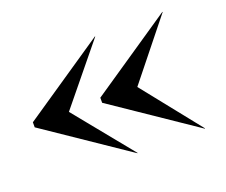

<svg xmlns="http://www.w3.org/2000/svg" viewBox="-87 -762 882 749"><g transform="rotate(-20 353.5 -387.5)"><path d="M455 -388 648 -146 647 -145 305 -377V-398L647 -630L648 -629ZM171 -388 368 -146 367 -145 25 -377V-398L367 -630L368 -629Z"/></g></svg>

Font: Bodoni* 72 Medium
Style: Regular
Weight: 500
Version: Version 1.002; ttfautohint (v0.97) -l 8 -r 50 -G 200 -x 14 -